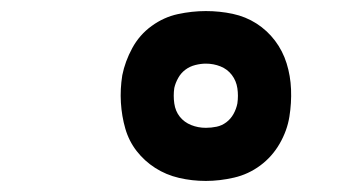

<svg xmlns="http://www.w3.org/2000/svg" viewBox="-20 -828 640 347"><path d="M352 -501Q327 -501 303.5 -506.5Q280 -512 260.5 -524.5Q241 -537 227 -555Q213 -573 206.5 -595.5Q200 -618 198.5 -642.5Q197 -667 201 -692Q206 -717 219 -741Q232 -765 254 -781Q276 -797 301.5 -802.5Q327 -808 352 -808Q377 -808 400.5 -803Q424 -798 443.5 -785.5Q463 -773 477 -754.5Q491 -736 498 -713.5Q505 -691 506 -666.5Q507 -642 503 -617Q499 -592 485.5 -568.5Q472 -545 450.5 -529Q429 -513 403 -507Q377 -501 352 -501ZM352 -597Q362 -597 371.5 -599Q381 -601 389 -607Q397 -613 402 -622Q407 -631 409 -641Q411 -655 409 -668.5Q407 -682 399 -692.5Q391 -703 378.5 -708Q366 -713 352 -713Q343 -713 333 -710.5Q323 -708 315 -702Q307 -696 302 -687Q297 -678 295 -669Q293 -655 295 -641Q297 -627 305 -617Q313 -607 325.5 -602Q338 -597 352 -597Z"/></svg>

Font: Iosevka Curly Extended
Style: Bold Italic
Weight: 700
Width: 7
Italic angle: -9°
Monospace: yes
Designer: Belleve Invis
Foundry: Belleve Invis
Version: Version 11.1.0; ttfautohint (v1.8.3)